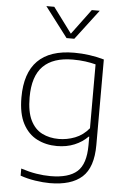

<svg xmlns="http://www.w3.org/2000/svg" viewBox="-66 -855 753 1132"><g transform="rotate(5 311.0 -289.0)"><path d="M272.5 230Q233.5 230 185.8 222.8Q138 215.5 97.5 201V159Q145.5 174.5 188.8 181.5Q232 188.5 272.5 188.5Q379.5 188.5 430 143.8Q480.5 99 480.5 -12.5V-63H477Q445 -30 398.8 -10.8Q352.5 8.5 295 8.5Q229.5 8.5 176.8 -18.5Q124 -45.5 93 -104.2Q62 -163 62 -259Q62 -548.5 350 -548.5Q440 -548.5 526.5 -524V-18Q526.5 115 462.8 172.5Q399 230 272.5 230ZM302 -34Q351 -34 398.2 -52.2Q445.5 -70.5 480.5 -113V-491Q454 -498 419.8 -502.8Q385.5 -507.5 345 -507.5Q228.5 -507.5 169.2 -448.2Q110 -389 110 -264Q110 -178.5 135 -128Q160 -77.5 203.5 -55.8Q247 -34 302 -34ZM296.5 -630.5 161.5 -808H208.5L319.5 -658.5L430.5 -808H477.5L342.5 -630.5Z"/></g></svg>

Font: Encode Sans Exp XLt
Style: Regular
Weight: 200
Width: 7
Designer: Multiple Designers
Foundry: Impallari Type
Version: Version 3.002; ttfautohint (v1.8.3) -l 8 -r 50 -G 200 -x 14 